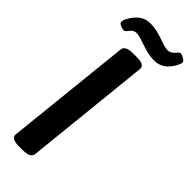

<svg xmlns="http://www.w3.org/2000/svg" viewBox="-282 -893 923 923"><g transform="rotate(45 180.0 -431.0)"><path d="M87 2Q34 2 37 -28L105 -673Q108 -702 161 -702H187Q240 -702 237 -672L170 -27Q168 -12 154.5 -5Q141 2 113 2ZM50 -748Q42 -748 27.5 -754Q13 -760 13 -769Q13 -781 22 -797Q58 -863 116 -863Q147 -863 175 -855Q203 -847 226.5 -838.5Q250 -830 267 -830Q282 -830 292 -838.5Q302 -847 309 -855.5Q316 -864 323 -864Q332 -864 346 -855.5Q360 -847 360 -838Q360 -835 357 -827Q354 -819 348 -808Q333 -781 310 -765Q287 -749 258 -749Q226 -749 197 -757.5Q168 -766 144 -774.5Q120 -783 103 -783Q88 -783 79 -774Q70 -765 63.5 -756.5Q57 -748 50 -748Z"/></g></svg>

Font: Asap Condensed Condensed SemiBold
Style: Italic
Weight: 600
Width: 3
Italic angle: -6°
Designer: Pablo Cosgaya
Foundry: Omnibus-Type
Version: Version 3.001; ttfautohint (v1.8.4.7-5d5b)